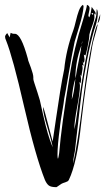

<svg xmlns="http://www.w3.org/2000/svg" viewBox="-20 -749 452 795"><path d="M324 -667Q340 -720 340 -729Q351 -725 351 -715Q351 -710 348.5 -699Q346 -688 346 -684Q346 -681 350 -677Q356 -691 360 -721Q360 -719 368 -709Q376 -699 376 -693Q376 -690 375 -688Q371 -692 370 -694Q370 -691 370.5 -685.5Q371 -680 371 -678Q371 -666 361 -640Q351 -614 350 -605Q350 -591 343 -556.5Q336 -522 333 -519L327 -523Q327 -521 328.5 -514.5Q330 -508 330 -504Q330 -496 327 -488L322 -495Q324 -489 326 -477L320 -480Q322 -475 322 -465Q322 -462 317 -434L313 -440Q313 -438 314.5 -431Q316 -424 316 -421Q316 -413 313 -404L308 -410Q311 -401 311 -394Q311 -367 299.5 -306Q288 -245 288 -220V-214Q294 -238 300 -286Q306 -334 310 -353L312 -365Q343 -577 377 -677Q379 -684 379.5 -696Q380 -708 381 -712Q385 -704 385 -695Q385 -668 372 -631L370 -626Q354 -571 340 -498Q326 -425 320 -380.5Q314 -336 303.5 -240.5Q293 -145 290 -123Q289 -118 286 -102Q283 -86 283 -77V-73Q301 -151 324.5 -341.5Q348 -532 376 -630Q381 -646 385 -649Q381 -628 372.5 -600Q364 -572 362 -558Q334 -397 318 -254L316 -237Q299 -74 265 -4Q263 0 259.5 2Q256 4 250 6Q244 8 241 9Q235 11 226.5 17.5Q218 24 214 26Q191 26 182 19Q173 12 166 -4Q127 -102 80 -307Q33 -512 5 -582Q1 -590 1 -597Q1 -603 10 -612Q12 -609 15 -603Q18 -597 20 -594L24 -613Q32 -609 37 -609H42Q67 -609 95 -507L97 -498Q98 -496 108 -468.5Q118 -441 118 -429V-422Q118 -418 123 -403Q128 -388 135 -366.5Q142 -345 145 -334Q148 -320 158.5 -273.5Q169 -227 178 -196.5Q187 -166 198 -139Q195 -161 176.5 -220.5Q158 -280 158 -306Q161 -301 164 -290Q167 -279 168 -276Q196 -171 198 -163Q203 -196 212 -258Q221 -320 229 -370Q237 -420 246 -463Q254 -543 284 -625Q288 -636 294 -661.5Q300 -687 306.5 -704.5Q313 -722 323 -729Q326 -726 326 -722Q324 -691 307.5 -637.5Q291 -584 289 -576Q279 -530 264.5 -444.5Q250 -359 246 -341Q244 -322 237.5 -285Q231 -248 229 -231Q229 -230 228.5 -226Q228 -222 228 -221Q218 -147 218 -107Q218 -96 220 -91Q222 -95 225 -115Q234 -226 269 -439Q285 -544 324 -667ZM363 -695H359Q359 -692 363 -688Q366 -688 366 -692Q366 -695 363 -695ZM384 -652Q387 -671 395 -690Q395 -663 384 -652ZM318 -563Q320 -570 322 -580Q318 -572 318 -563ZM299 -462Q301 -475 308.5 -509.5Q316 -544 317 -561Q292 -494 292 -424Q294 -429 299 -462ZM277 -337Q287 -361 292 -423Q281 -391 277 -337Z"/></svg>

Font: Because We Create
Style: Regular
Weight: 400
Designer: Liz Wetzel, Aaron Williamson, Russ McMullin
Foundry: Red Hat
Version: Version 1.000